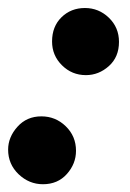

<svg xmlns="http://www.w3.org/2000/svg" viewBox="-35 -442 326 482"><path d="M180.7 -253.4Q145.5 -253.4 120.6 -278.1Q95.7 -302.7 95.7 -337.9Q95.7 -375.5 119.4 -398.7Q143.1 -421.9 178.2 -421.9Q212.9 -421.9 238.3 -397.5Q263.7 -373 263.7 -336.9Q263.7 -298.8 238.3 -276.1Q212.9 -253.4 180.7 -253.4ZM72.8 20.5Q38.1 20.5 11.7 -4.6Q-14.6 -29.8 -14.6 -66.4Q-14.6 -97.7 8.8 -123.8Q32.2 -149.9 68.8 -149.9Q104.5 -149.9 130.1 -125Q155.8 -100.1 155.8 -63.5Q155.8 -30.8 132.8 -5.1Q109.9 20.5 72.8 20.5Z"/></svg>

Font: Elstob 6pt
Style: Italic
Weight: 700
Italic angle: -20°
Designer: Peter S. Baker
Version: Version 1.015